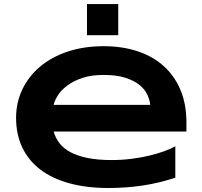

<svg xmlns="http://www.w3.org/2000/svg" viewBox="-20 -918 1008 956"><path d="M853 -33.2Q770.5 -5.9 688.2 6.1Q606 18.1 520 18.1Q410.2 18.1 324.5 -5.6Q238.8 -29.3 180.2 -74.2Q121.6 -119.1 90.8 -184.1Q60.1 -249 60.1 -331.1Q60.1 -407.2 91.1 -472.4Q122.1 -537.6 179 -585.7Q235.8 -633.8 316.4 -660.9Q397 -688 496.1 -688Q587.4 -688 663.3 -663.3Q739.3 -638.7 793.7 -590.3Q848.1 -542 878.2 -471.2Q908.2 -400.4 908.2 -308.1V-263.2H247.1Q255.9 -231.4 276.1 -205.1Q296.4 -178.7 331.1 -160.2Q365.7 -141.6 416.3 -131.3Q466.8 -121.1 537.1 -121.1Q586.9 -121.1 634.8 -127.2Q682.6 -133.3 724.1 -143.3Q765.6 -153.3 799.1 -165.5Q832.5 -177.7 853 -189.9ZM728 -396Q725.6 -420.9 713.1 -447.5Q700.7 -474.1 673.8 -495.6Q647 -517.1 603.5 -531Q560.1 -544.9 495.1 -544.9Q434.1 -544.9 389.6 -529.8Q345.2 -514.6 315.2 -492.2Q285.2 -469.7 268.6 -443.8Q252 -418 247.1 -396ZM413.1 -742.7V-897.9H568.8V-742.7Z"/></svg>

Font: REH Gaming
Style: Gaming
Weight: 700
Designer: Astigmatic (AOETI)
Foundry: Astigmatic (AOETI)
Version: Version 1.001 2011